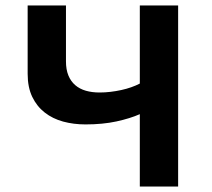

<svg xmlns="http://www.w3.org/2000/svg" viewBox="-20 -682 774 702"><path d="M221.2 -662.1V-457.5Q221.2 -427.7 230 -406.2Q238.8 -384.8 254.9 -370.8Q271 -356.9 293.7 -350.3Q316.4 -343.8 344.2 -343.8Q363.8 -343.8 384 -346.2Q404.3 -348.6 423.3 -352.8Q442.4 -356.9 459.7 -363Q477.1 -369.1 491.2 -376.5V-662.1H631.3V0H491.2V-264.6Q456.1 -249 405.8 -238Q355.5 -227.1 292.5 -227.1Q249 -227.1 210.7 -237.5Q172.4 -248 143.6 -270.5Q114.7 -293 97.9 -327.9Q81.1 -362.8 81.1 -412.1V-662.1Z"/></svg>

Font: PT Astra Sans
Style: Bold
Weight: 700
Designer: A.Korolkova, I. Chaeva
Foundry: ParaType Ltd
Version: Version 1.001; ttfautohint (v1.6)